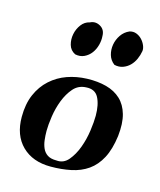

<svg xmlns="http://www.w3.org/2000/svg" viewBox="-72 -455 430 515"><g transform="rotate(15 143.0 -197.0)"><path d="M149 -247Q179 -248 203 -241.5Q227 -235 243 -220Q259 -205 266 -180.5Q273 -156 269 -120Q264 -82 251 -57.5Q238 -33 218 -19Q198 -5 171.5 0.5Q145 6 115 6Q65 6 35.5 -23Q6 -52 6 -103Q6 -139 17.5 -165.5Q29 -192 49 -210Q69 -228 94.5 -237Q120 -246 149 -247ZM80 -84Q80 -71 81.5 -58.5Q83 -46 87.5 -36Q92 -26 101 -20Q110 -14 126 -14Q146 -12 159.5 -28Q173 -44 181.5 -67Q190 -90 193.5 -115Q197 -140 197 -157Q197 -188 187 -207Q177 -226 152 -224Q131 -223 117.5 -207.5Q104 -192 95.5 -170Q87 -148 83.5 -124Q80 -100 80 -84ZM117 -395Q131 -402 145 -394Q159 -386 159 -368Q160 -356 156.5 -343Q153 -330 145.5 -320Q138 -310 126.5 -304.5Q115 -299 101 -302Q87 -309 83 -323.5Q79 -338 82 -353Q85 -368 94 -380Q103 -392 117 -395ZM226 -399Q236 -402 245 -398.5Q254 -395 260.5 -388Q267 -381 270.5 -372.5Q274 -364 273 -357Q271 -345 266 -334Q261 -323 253 -315Q245 -307 234 -303Q223 -299 210 -302Q198 -311 194 -325Q190 -339 192.5 -353.5Q195 -368 203.5 -380.5Q212 -393 226 -399Z"/></g></svg>

Font: Lucien Schoenschriftv CAT
Style: Regular
Weight: 400
Designer: Lucian Bernhard 1928
Foundry: CAT-Fonts Peter Wiegel
Version: Version 1.000